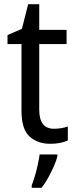

<svg xmlns="http://www.w3.org/2000/svg" viewBox="-20 -679 364 920"><path d="M239 -62Q256 -62 274 -65Q292 -68 305 -73V-6Q271 10 220 10Q161 10 122 -24.5Q83 -59 83 -148V-468H16V-511L85 -541L115 -659H168V-536H299V-468H168V-153Q168 -62 239 -62ZM255 70Q250 91 238 118Q226 145 211 172.5Q196 200 179 221H132V209Q139 192 147 165Q155 138 161 110Q167 82 170 61H255Z"/></svg>

Font: Noto Sans Myanmar SemiCondensed
Style: Regular
Weight: 400
Width: 4
Designer: Monotype Design Team
Foundry: Monotype Imaging Inc.
Version: Version 2.107; ttfautohint (v1.8.4.7-5d5b)